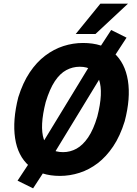

<svg xmlns="http://www.w3.org/2000/svg" viewBox="-20 -951 749 1050"><path d="M308 11Q202 11 139.5 -43.5Q77 -98 62.5 -195.5Q48 -293 80 -419Q105 -499 142.5 -555Q180 -611 227 -646.5Q274 -682 326.5 -699Q379 -716 434 -716Q542 -716 603 -661.5Q664 -607 679.5 -510.5Q695 -414 662 -288Q637 -207 599 -150.5Q561 -94 514.5 -58.5Q468 -23 415 -6Q362 11 308 11ZM325 -119Q364 -119 398.5 -138Q433 -157 462 -199.5Q491 -242 512 -313Q546 -445 521.5 -515.5Q497 -586 416 -586Q377 -586 342.5 -567.5Q308 -549 280 -507Q252 -465 230 -393Q196 -260 219.5 -189.5Q243 -119 325 -119ZM161 79 76 37 154 -81 198 -145 482 -611 513 -672 588 -787 672 -745 595 -627 551 -563 267 -97 236 -36ZM394 -765 529 -931H680L502 -765Z"/></svg>

Font: Nunito Sans 7pt Condensed ExtraBold
Style: Italic
Weight: 800
Width: 3
Italic angle: -9°
Designer: Vernon Adams
Foundry: Vernon Adams
Version: Version 3.101;gftools[0.9.27]